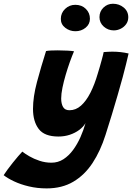

<svg xmlns="http://www.w3.org/2000/svg" viewBox="-148 -762 720 1045"><path d="M105.8 263.4Q55.1 263.4 9.6 252.6Q-35.9 241.9 -71.3 225.1Q-106.8 208.4 -128.1 191.4Q-120.6 179.5 -107.4 161.5Q-94.2 143.5 -78.9 124.3Q-63.5 105.1 -49.4 88.6Q-35.4 72 -26.5 63.2Q-12.2 74.6 12 88.7Q36.2 102.8 67.3 113.1Q98.4 123.5 131.8 123.5Q168 123.5 197.3 104.6Q226.6 85.6 249.8 54.1Q272.9 22.6 289.8 -15.4Q306.6 -53.5 317.5 -91.9Q305.1 -71.1 282.9 -54.6Q260.6 -38.1 231.8 -28.5Q203 -18.9 170 -18.9Q94 -18.9 62.8 -60Q31.6 -101.1 31.6 -169.4Q31.6 -234.6 53.2 -315.6Q74.8 -396.6 102.6 -484.1Q112 -486.2 129.2 -487.1Q146.4 -487.9 166.2 -487.9Q193.9 -487.9 220 -486.4Q246.1 -484.9 254.9 -482.8Q244.2 -458.2 232.2 -424.7Q220.2 -391.1 209.5 -354.7Q198.8 -318.2 191.9 -284.6Q185 -251 185 -225.9Q185 -197.8 195.1 -179.9Q205.2 -162 230.1 -162Q264.6 -162 292.8 -187Q321 -212 343.9 -256.9Q366.8 -301.9 384.1 -361.5Q389.9 -380.2 395.4 -399.1Q400.9 -418 405.3 -434.5Q409.8 -451 412.7 -462.6Q415.6 -474.2 416.2 -478.5Q428.1 -479.5 440 -480.1Q451.9 -480.8 463.4 -480.8Q509.5 -480.8 551.9 -470.9Q539.5 -415.8 519.8 -341.9Q507.4 -296 492.2 -243.9Q477.1 -191.8 460.5 -137.1Q443.9 -82.4 426.4 -28Q398.8 59.5 355.8 125Q312.8 190.5 251.2 226.9Q189.8 263.4 105.8 263.4ZM262.4 -592Q231.6 -592 207.4 -610.6Q183.1 -629.2 183.1 -659Q183.1 -691.5 206.4 -713.6Q229.6 -735.8 261.8 -735.8Q297.1 -735.8 319.3 -713.6Q341.5 -691.5 341.5 -659.9Q341.5 -630.4 318 -611.2Q294.5 -592 262.4 -592ZM471.4 -596.6Q439.9 -596.6 416.6 -617.4Q393.4 -638.2 393.4 -668.9Q393.4 -699.6 415 -720.6Q436.6 -741.6 466.8 -741.6Q500.5 -741.6 525.4 -721Q550.2 -700.4 550.2 -668.2Q550.2 -646.8 538.6 -630.6Q527 -614.5 509 -605.6Q491 -596.6 471.4 -596.6Z"/></svg>

Font: Grandstander Thin
Style: Italic
Weight: 100
Italic angle: -15°
Designer: Tyler Finck
Foundry: Etcetera Type Co
Version: Version 1.200